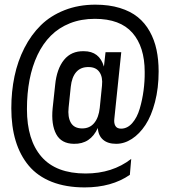

<svg xmlns="http://www.w3.org/2000/svg" viewBox="-20 -755 729 828"><path d="M391.1 -734.9Q450.2 -734.9 496.6 -720.7Q543 -706.5 574.2 -681.2Q605.5 -655.8 625.7 -619.4Q646 -583 655 -540.3Q664.1 -497.6 664.1 -446.8Q664.1 -375 648.4 -314.9Q632.8 -254.9 607.2 -216.1Q581.5 -177.2 548.8 -156Q516.1 -134.8 481 -134.8Q444.8 -134.8 424.3 -152.6Q403.8 -170.4 401.9 -203.1Q370.1 -133.3 298.8 -134.8Q244.6 -135.3 222.4 -176.5Q200.2 -217.8 207 -288.1L217.8 -388.2Q224.6 -458 256.1 -496.8Q287.6 -535.6 341.8 -534.2Q408.7 -534.2 428.2 -467.8L435.1 -529.8H502.9L473.1 -243.2Q470.7 -224.1 477.5 -212.2Q484.4 -200.2 502 -200.2Q529.3 -200.2 550.3 -224.1Q571.3 -248 582.5 -286.1Q593.8 -324.2 599.1 -364.7Q604.5 -405.3 604 -444.8Q604 -553.2 551 -613.5Q498 -673.8 389.2 -673.8Q330.1 -673.8 282 -654.8Q233.9 -635.7 199.5 -601.3Q165 -566.9 141.8 -518.1Q118.7 -469.2 107.4 -410.6Q96.2 -352.1 96.2 -284.2Q96.2 -151.4 158.9 -79.1Q221.7 -6.8 349.1 -6.8Q464.8 -6.8 545.9 -69.8L540 -1Q461.4 53.2 345.2 53.2Q264.2 53.2 203.1 29.1Q142.1 4.9 104.2 -40.3Q66.4 -85.4 47.6 -147.5Q28.8 -209.5 28.8 -288.1Q28.8 -360.4 42.5 -425.8Q56.2 -491.2 85.2 -548.1Q114.3 -605 156.2 -646.2Q198.2 -687.5 258.5 -711.2Q318.8 -734.9 391.1 -734.9ZM361.8 -465.8Q328.1 -466.3 308.8 -444.3Q289.6 -422.4 285.2 -380.9L275.9 -291Q271.5 -250.5 285.4 -226.1Q299.3 -201.7 333 -201.2Q366.7 -200.7 386.2 -224.4Q405.8 -248 410.2 -290L419.9 -386.2Q423.8 -422.4 408.9 -444.1Q394 -465.8 361.8 -465.8Z"/></svg>

Font: Bebas Neue Regular
Style: Regular
Weight: 400
Designer: Ryoichi Tsunekawa
Foundry: Ryoichi Tsunekawa
Version: Version 001.003